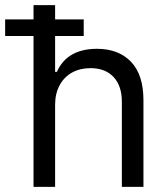

<svg xmlns="http://www.w3.org/2000/svg" viewBox="-63 -727 645 747"><path d="M151.4 0H67.4V-586.9H-43V-651.4H67.4V-707H151.4V-651.4H262.7V-586.9H151.4V-447.3H158.2Q198.2 -537.1 314.5 -537.1Q398.4 -537.1 446.8 -486.6Q495.1 -436 495.1 -336.9V0H411.1V-331.1Q411.1 -393.1 378.7 -427.5Q346.2 -461.9 289.1 -461.9Q249 -461.9 218 -445.1Q187 -428.2 169.2 -395.8Q151.4 -363.3 151.4 -318.4Z"/></svg>

Font: Pretendard JP
Style: Regular
Weight: 400
Designer: Base glyphs from Inter by Rasmus Andersson; Hangeul glyphs from Noto Sans CJK(Source Han Sans) by Jang Soo-young and Kan
Foundry: Kil Hyung-jin
Version: Version 1.309